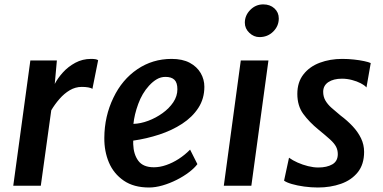

<svg xmlns="http://www.w3.org/2000/svg" viewBox="-20 -826 1704 854"><path d="M39 0 115 -557H233L223.5 -452.5Q236.5 -478 259.8 -503.8Q283 -529.5 315 -546.8Q347 -564 385 -564Q410 -564 416.5 -558L391 -430.5Q385.5 -435 372.8 -437.2Q360 -439.5 344 -439.5Q315.5 -439.5 290.5 -424.8Q265.5 -410 244.8 -386.2Q224 -362.5 208 -335.5L161.5 0Z M643 8Q575 8 530.5 -22.5Q485.5 -53.5 464.5 -103.2Q443.5 -153 444 -212.5Q444.5 -309 484.5 -391.5Q523 -472 590.8 -518Q658.5 -564 743.5 -564Q791.5 -564 823.8 -546.8Q856 -529.5 872.5 -501.2Q889 -473 889 -440Q889 -387 862.2 -346Q835.5 -305 790.2 -275.5Q745 -246 688.5 -227.5Q632 -209 572.5 -200.5Q572.5 -197 572.5 -193Q572.5 -189 572.5 -185Q574 -139.5 595.2 -110.8Q616.5 -82 664.5 -82Q691 -82 719.2 -91.8Q747.5 -101.5 775 -119.2Q802.5 -137 825.5 -160.5L858 -96Q845 -78.5 820.8 -60Q796.5 -41.5 765.8 -26Q735 -10.5 703 -1.2Q671 8 643 8ZM573.5 -275Q605.5 -276 639.5 -288.8Q673.5 -301.5 703 -322.8Q732.5 -344 750.8 -371.2Q769 -398.5 769 -429Q769 -458.5 755.8 -471.2Q742.5 -484 716 -484Q695.5 -484 677.8 -473.8Q660 -463.5 643 -445Q612 -411 594.8 -363.5Q577.5 -316 573.5 -275Z M975.5 0 1051 -557H1174L1098 0ZM1134 -661Q1109 -661 1089 -680Q1069 -699 1069 -725Q1069 -757.5 1093.2 -782Q1117.5 -806.5 1151 -806.5Q1181 -806.5 1200.5 -788.8Q1220 -771 1220 -744Q1220 -710 1195.2 -685.5Q1170.5 -661 1134 -661Z M1394 8Q1364 8 1333 3.8Q1302 -0.5 1278 -7.5Q1254 -14.5 1243.5 -22.5L1265.5 -124.5Q1282 -112.5 1304 -102.8Q1326 -93 1350.2 -87Q1374.5 -81 1395.5 -81Q1434 -81 1458.2 -95Q1482.5 -109 1482.5 -140.5Q1482.5 -158.5 1474.8 -173.5Q1467 -188.5 1448 -205.8Q1429 -223 1396.5 -249.5Q1355 -283.5 1328.8 -319.5Q1302.5 -355.5 1302.5 -408.5Q1302.5 -460.5 1329.8 -495.2Q1357 -530 1402.5 -547Q1448 -564 1502 -564Q1529 -564 1554.2 -561.2Q1579.5 -558.5 1599.5 -554.2Q1619.5 -550 1629 -545.5L1610 -437Q1602 -446.5 1584.8 -455.5Q1567.5 -464.5 1545.5 -470.2Q1523.5 -476 1501 -476Q1463.5 -476 1440.5 -460.8Q1417.5 -445.5 1417.5 -417.5Q1417.5 -396.5 1427.2 -379.2Q1437 -362 1454.8 -346.2Q1472.5 -330.5 1495 -312Q1524.5 -290 1548.2 -264.8Q1572 -239.5 1585.8 -211Q1599.5 -182.5 1599.5 -150.5Q1599.5 -95 1571.5 -60Q1543.5 -25 1496.8 -8.5Q1450 8 1394 8Z"/></svg>

Font: Merriweather Sans Medium
Style: Italic
Weight: 500
Italic angle: -7.5°
Designer: Eben Sorkin
Foundry: Eben Sorkin
Version: Version 2.001